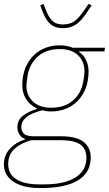

<svg xmlns="http://www.w3.org/2000/svg" viewBox="-24 -750 557 982"><path d="M440 55Q440 95 423 124.5Q406 154 373 173.5Q340 193 292 202.5Q244 212 183 212Q122 212 80.5 197Q39 182 17.5 155Q-4 128 -4 92Q-4 45 25.5 12Q55 -21 104 -37V-40Q86 -45 75.5 -62Q65 -79 65 -99Q65 -137 94.5 -159Q124 -181 163 -192L164 -196Q128 -213 109 -244Q90 -275 90 -312Q90 -376 115 -422Q140 -468 183 -493Q226 -518 281 -518Q300 -518 316.5 -515Q333 -512 347 -506H513L510 -487H380V-485Q403 -470 416 -443Q429 -416 429 -386Q429 -323 404 -276.5Q379 -230 336 -205Q293 -180 238 -180Q225 -180 214 -181.5Q203 -183 192 -186Q134 -171 109.5 -149.5Q85 -128 85 -99Q85 -80 98 -66.5Q111 -53 149 -53H288Q368 -53 404 -24Q440 5 440 55ZM238 -199Q306 -199 348.5 -235.5Q391 -272 401 -330Q406 -356 407 -368Q408 -380 408 -386Q408 -435 375.5 -467Q343 -499 281 -499Q214 -499 171.5 -462.5Q129 -426 118 -368Q114 -343 112.5 -330.5Q111 -318 111 -312Q111 -263 144 -231Q177 -199 238 -199ZM418 56Q418 13 388 -10Q358 -33 284 -33H136Q84 -19 51 10.5Q18 40 18 90Q18 126 38.5 149Q59 172 94 182.5Q129 193 174 193H206Q268 193 315.5 178.5Q363 164 390.5 133.5Q418 103 418 56ZM297 -606Q264 -606 243 -620Q222 -634 208 -660Q194 -686 182 -723L198 -730L213 -693Q228 -656 247 -640.5Q266 -625 297 -625Q332 -625 354.5 -640Q377 -655 404 -694L429 -730L445 -723Q422 -687 401.5 -660.5Q381 -634 356.5 -620Q332 -606 297 -606Z"/></svg>

Font: IBM Plex Sans Thin
Style: Italic
Weight: 250
Italic angle: -11.31°
Designer: Mike Abbink, Paul van der Laan, Pieter van Rosmalen
Foundry: Bold Monday
Version: Version 3.201